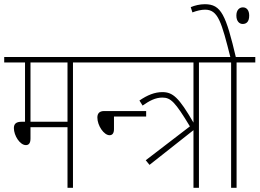

<svg xmlns="http://www.w3.org/2000/svg" viewBox="-20 -893 1234 913"><path d="M327 -596H416V-622H0V-596H99V-314H82C56 -314 46 -303 46 -284C46 -248 75 -203 103 -203C116 -203 125 -211 125 -234V-288H301V0H327ZM301 -596V-314H125V-596Z M404 -596H644V-622H404ZM501 -250C514 -250 522 -259 522 -279V-339H675V-365H476C452 -365 443 -353 443 -334C443 -296 474 -250 501 -250Z M691 -109 900 -274V0H926V-596H1015V-622H624V-596H900V-310C831 -429 802 -455 752 -455C716 -455 681 -441 643 -415L658 -391C691 -414 719 -429 752 -429C792 -429 813 -408 883 -292L673 -131Z M1105 -596H1194V-622H1003V-596H1079V0H1105Z M1077 -615H1103C1054 -823 1032 -873 954 -873C930 -873 906 -867 887 -859L895 -834C916 -842 937 -847 955 -847C1017 -847 1033 -790 1077 -615ZM1104 -819C1104 -791 1119 -779 1134 -779C1152 -779 1165 -790 1165 -819C1165 -844 1153 -858 1135 -858C1118 -858 1104 -845 1104 -819Z"/></svg>

Font: Noto Sans Devanagari ExtraCondensed Thin
Style: Regular
Weight: 100
Width: 2
Designer: Jelle Bosma - Monotype Design Team
Foundry: Monotype Imaging Inc.
Version: Version 2.004